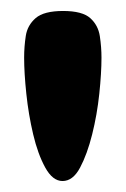

<svg xmlns="http://www.w3.org/2000/svg" viewBox="-20 -708 229 350"><path d="M94 -378Q76 -378 62.5 -402.5Q49 -427 40.5 -463Q32 -499 28 -537Q24 -575 24 -603Q24 -623 27 -642.5Q30 -662 45 -675Q60 -688 95 -688Q130 -688 144.5 -675Q159 -662 162 -642Q165 -622 165 -603Q165 -575 161 -537Q157 -499 148 -463Q139 -427 126 -402.5Q113 -378 94 -378Z"/></svg>

Font: Fredoka SemiBold
Style: Regular
Weight: 600
Designer: Ben Nathan
Foundry: Milena B. Brandão, Ben Nathan
Version: Version 2.001